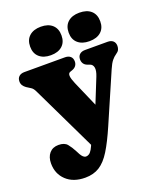

<svg xmlns="http://www.w3.org/2000/svg" viewBox="-168 -806 955 1143"><g transform="rotate(-20 309.5 -234.0)"><path d="M416 -65.5 308.5 138 74 -349.5Q64 -370.5 51.5 -377.8Q39 -385 24.5 -395Q12.5 -403.5 5.8 -414.2Q-1 -425 -1 -439Q-1 -459.5 11.8 -470.8Q24.5 -482 46 -482H303Q325 -482 337.5 -470.8Q350 -459.5 350 -439Q350 -423.5 341.5 -412Q333 -400.5 317 -395L303 -390Q290.5 -385.5 291.2 -368Q292 -350.5 306 -318ZM279 41 289 25.5 330 -38 439.5 -310Q453 -344 449.2 -364Q445.5 -384 428 -390L414 -395Q398.5 -400.5 390.8 -412Q383 -423.5 383 -439Q383 -459.5 395.8 -470.8Q408.5 -482 430 -482H573Q595 -482 607.5 -470.8Q620 -459.5 620 -439Q620 -426 614.8 -415.2Q609.5 -404.5 595.5 -395.5Q581 -386 567.8 -369.8Q554.5 -353.5 540.5 -321L404.5 -7.5Q367 79 334.2 132Q301.5 185 263.5 209Q225.5 233 173 233Q97.5 233 53.2 191.2Q9 149.5 9 84Q9 43.5 30 19.2Q51 -5 88 -5Q125.5 -5 142.8 15.8Q160 36.5 176 67.5L187 88.5Q194 101 202.2 108.5Q210.5 116 220 116Q230 116 239.2 110Q248.5 104 258.2 87.8Q268 71.5 279 41ZM229.5 -522Q183.5 -522 156.8 -545.5Q130 -569 130 -612Q130 -655 156.8 -678.8Q183.5 -702.5 229.5 -702.5Q276 -702.5 302.2 -678.8Q328.5 -655 328.5 -612Q328.5 -569.5 302.2 -545.8Q276 -522 229.5 -522ZM473.5 -522Q427.5 -522 400.8 -545.5Q374 -569 374 -612Q374 -655 400.8 -678.8Q427.5 -702.5 473.5 -702.5Q521 -702.5 547.5 -678.8Q574 -655 574 -612Q574 -569.5 547.5 -545.8Q521 -522 473.5 -522Z"/></g></svg>

Font: Fraunces SuperSoft Wonky
Style: Regular
Weight: 900
Version: Version 1.000;[b76b70a41]